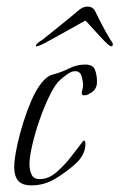

<svg xmlns="http://www.w3.org/2000/svg" viewBox="-20 -553 361 580"><path d="M75 7Q47 7 35 -7Q23 -21 23 -48Q23 -55 23.5 -61.5Q24 -68 25 -75Q27 -92 33.5 -121Q40 -150 50.5 -183.5Q61 -217 74.5 -248.5Q88 -280 104.5 -301.5Q121 -323 140 -328Q164 -334 188 -346Q212 -358 237 -358Q261 -358 267 -342Q273 -326 273 -306Q273 -283 255 -273Q251 -270 245.5 -267.5Q240 -265 234 -265Q227 -265 227 -271Q227 -277 229 -283Q231 -289 231 -296Q231 -307 226.5 -322.5Q222 -338 207 -338Q196 -338 183 -328.5Q170 -319 162 -312Q147 -299 130.5 -265.5Q114 -232 100 -192Q86 -152 77.5 -115Q69 -78 69 -57Q69 -41 75 -26.5Q81 -12 100 -12Q127 -12 151.5 -33.5Q176 -55 197 -82.5Q218 -110 232 -128H233Q237 -128 237.5 -124Q238 -120 238 -118Q238 -101 230 -86Q222 -71 210 -60Q183 -35 148.5 -14Q114 7 75 7ZM90 -413Q90 -413 89 -413.5Q88 -414 88 -415Q90 -420 96.5 -425Q103 -430 107 -432Q119 -442 139.5 -458Q160 -474 180.5 -491Q201 -508 213 -518Q228 -533 245 -533Q261 -533 268 -518Q273 -508 281.5 -491Q290 -474 299 -458Q308 -442 314 -432Q316 -430 319 -425Q322 -420 320 -415Q318 -413 316 -413Q311 -413 295.5 -429Q280 -445 263.5 -463.5Q247 -482 238 -491Q211 -476 179 -458Q147 -440 122 -426.5Q97 -413 90 -413Z"/></svg>

Font: Moon Dance
Style: Regular
Weight: 400
Designer: Robert E. Leuschke
Foundry: Robert E. Leuschke
Version: Version 1.010; ttfautohint (v1.8.3)